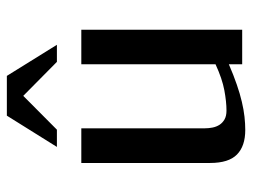

<svg xmlns="http://www.w3.org/2000/svg" viewBox="-106 -606 722 549"><g transform="rotate(-90 254.5 -332.0)"><path d="M344.7 -38.1Q313 -24.4 286.6 -15.4Q260.3 -6.3 237.5 -1Q214.8 4.4 194.8 6.6Q174.8 8.8 156.7 8.8Q110.8 8.8 86.7 -14.9Q62.5 -38.6 62.5 -91.8V-460H161.6V-106.9Q161.6 -95.7 163.8 -84.7Q166 -73.7 171.6 -64.9Q177.2 -56.2 187 -50.5Q196.8 -44.9 212.4 -44.9Q237.3 -44.9 270.3 -51Q303.2 -57.1 344.7 -76.2V-460H443.4V0H344.7ZM197.8 -672.9H311.5L400.4 -529.8H351.6L254.4 -626L157.7 -529.8H108.4Z"/></g></svg>

Font: Federo
Style: Regular
Weight: 400
Designer: Olexa M. Volochay | Cyreal.org
Foundry: Olexa M. Volochay | Cyreal.org
Version: Version 1.000